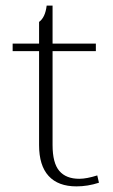

<svg xmlns="http://www.w3.org/2000/svg" viewBox="-20 -653 401 683"><path d="M332 -3Q292 10 252 10Q187 10 153 -27Q119 -64 119 -137V-471H25V-498H119V-575Q141 -591 146 -633H167V-498H321V-471H167V-137Q167 -73 191 -45Q215 -17 262 -17Q288 -17 326 -29Z"/></svg>

Font: Trirong ExtraLight
Style: Regular
Weight: 275
Designer: Katatrad Team
Foundry: CadsonDemak
Version: Version 1.001